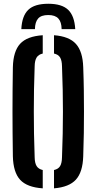

<svg xmlns="http://www.w3.org/2000/svg" viewBox="-20 -995 514 1022"><path d="M237 -975Q309 -975 342.8 -942.8Q376.5 -910.5 380.5 -840H308Q307.5 -878 290.5 -896.5Q273.5 -915 237 -915Q199 -915 182.8 -896.2Q166.5 -877.5 166 -840H93.5Q97 -911 130.8 -943Q164.5 -975 237 -975ZM207.5 7.5Q124 2 87.2 -38Q50.5 -78 48.5 -163.5Q47.5 -229.5 47 -287.8Q46.5 -346 46.5 -401.5Q46.5 -457 47 -514.8Q47.5 -572.5 48.5 -637Q50.5 -722 87.2 -762Q124 -802 207.5 -807.5V-710Q185 -705 175 -689Q165 -673 164.5 -642.5Q162 -577.5 161 -518.2Q160 -459 160 -401.8Q160 -344.5 161 -284.8Q162 -225 164.5 -158Q165 -127 175 -111Q185 -95 207.5 -90ZM267.5 7.5V-90Q290.5 -95 300 -111Q309.5 -127 310 -158Q312.5 -224 313.8 -283.5Q315 -343 315 -400.2Q315 -457.5 313.8 -517Q312.5 -576.5 310 -642.5Q309.5 -673 300 -689Q290.5 -705 267.5 -710V-807.5Q348 -801.5 384.2 -761.2Q420.5 -721 423 -637Q425.5 -572 426.2 -514.2Q427 -456.5 427 -400.8Q427 -345 426.2 -287Q425.5 -229 423 -163.5Q420.5 -79 384.2 -39Q348 1 267.5 7.5Z"/></svg>

Font: Big Shoulders Stencil Text Thin
Style: Bold
Weight: 700
Version: Version 2.001